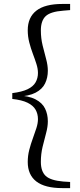

<svg xmlns="http://www.w3.org/2000/svg" viewBox="-20 -798 414 991"><path d="M43.4 -287.3V-317.4Q93.4 -323.6 122.3 -337.4Q151.2 -351.3 163.5 -372.8Q175.9 -394.3 175.9 -421.4Q175.9 -442.9 168 -467.8Q160.1 -492.7 149.5 -520.6Q139 -548.5 131.1 -579.1Q123.2 -609.7 123.2 -641.9Q123.2 -708.2 167.5 -742.9Q211.9 -777.6 301.9 -777.6H341.9V-745.9L306.5 -742.9Q240.8 -738.1 215.8 -714.6Q190.9 -691.1 190.9 -641.1Q190.9 -600.8 199.9 -563.8Q208.9 -526.9 217.9 -494.1Q226.9 -461.2 226.9 -432.8Q226.9 -396.7 212.6 -367.3Q198.4 -337.8 163.6 -319.6Q128.8 -301.4 67.8 -298.9V-305.8Q128.8 -303.4 163.6 -285.1Q198.4 -266.9 212.6 -237.6Q226.9 -208.2 226.9 -171.9Q226.9 -143.7 217.9 -110.8Q208.9 -77.8 199.9 -40.5Q190.9 -3.1 190.9 37.4Q190.9 86.4 215.8 109.9Q240.8 133.4 306.5 139L341.9 141.2V172.9H301.9Q211.9 172.9 167.5 138.6Q123.2 104.3 123.2 37.9Q123.2 5.7 131.1 -24.8Q139 -55.4 149.5 -83.7Q160.1 -112 168 -137.2Q175.9 -162.4 175.9 -183.1Q175.9 -210.5 163.5 -232Q151.2 -253.5 122.3 -267.7Q93.4 -281.9 43.4 -287.3Z"/></svg>

Font: Noto Serif TC
Style: Regular
Weight: 200
Designer: Ryoko NISHIZUKA 西塚涼子 (kana & ideographs); Frank Grießhammer (Latin, Greek & Cyrillic); Wenlong ZHANG 张文龙 (bopomofo); San
Foundry: Adobe
Version: Version 2.001;hotconv 1.1.0;makeotfexe 2.6.0